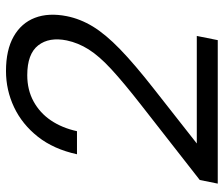

<svg xmlns="http://www.w3.org/2000/svg" viewBox="-73 -674 747 641"><g transform="rotate(-90 300.5 -353.5)"><path d="M20 -60 272 -257Q345 -314 389.5 -355Q434 -396 456 -431Q478 -466 486 -504Q498 -563 469.5 -599.5Q441 -636 370 -636Q321 -636 282.5 -615Q244 -594 219 -557Q194 -520 183 -470H106Q123 -548 164.5 -600.5Q206 -653 263 -680Q320 -707 384 -707Q454 -707 499 -681.5Q544 -656 561.5 -610.5Q579 -565 567 -504Q558 -459 532.5 -417Q507 -375 457 -326.5Q407 -278 324 -213L142 -70H501L487 0H8Z"/></g></svg>

Font: Albert Sans
Style: Italic
Weight: 400
Italic angle: -11.25°
Designer: Andreas Rasmussen
Foundry: a.Foundry
Version: Version 1.025